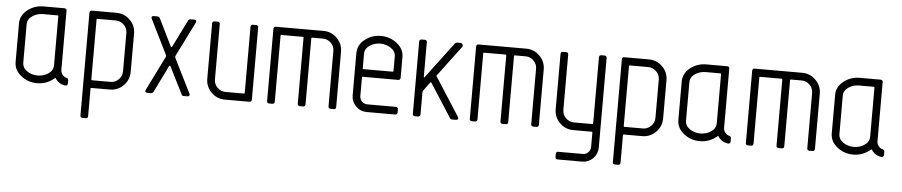

<svg xmlns="http://www.w3.org/2000/svg" viewBox="-39 -704 5322 1133"><g transform="rotate(5 2621.5 -137.5)"><path d="M45.4 -341.3Q45.4 -389.6 86.4 -422.1Q127.4 -454.6 181.6 -454.6H304.2Q318.4 -454.6 318.4 -440.9V-90.8Q318.4 -74.7 328.4 -62.3Q338.4 -49.8 353 -46.4Q363.8 -43.9 363.8 -32.7V-15.6Q363.8 2 346.7 -1Q328.1 -3.9 313 -13.9Q297.9 -23.9 290.5 -38.1Q290 -39.6 288.6 -39.6Q287.1 -39.6 285.2 -38.6Q283.2 -37.6 281.7 -36.4Q280.3 -35.2 278.3 -33.7Q276.4 -32.2 275.9 -31.7Q234.4 0 181.6 0Q127.9 0 86.7 -33Q45.4 -65.9 45.4 -114.3ZM181.6 -45.4Q216.8 -45.4 244.9 -64.5Q272.9 -83.5 272.9 -114.3V-404.8Q272.9 -409.2 268.6 -409.2H181.6Q146.5 -409.2 118.7 -390.1Q90.8 -371.1 90.8 -341.3V-114.3Q90.8 -83.5 118.4 -64.5Q146 -45.4 181.6 -45.4Z M612.8 -454.6Q660.2 -454.6 693.6 -421.4Q727.1 -388.2 727.1 -341.3V-114.3Q727.1 -66.9 693.4 -33.4Q659.7 0 612.8 0H503.9Q499.5 0 499.5 2.9V167Q499.5 180.7 485.8 180.7H467.8Q454.1 180.7 454.1 167V-440.9Q454.1 -454.6 467.8 -454.6ZM681.6 -341.3Q681.6 -369.1 661.1 -389.2Q640.6 -409.2 612.8 -409.2H503.9Q499.5 -409.2 499.5 -404.8V-49.8Q499.5 -45.4 503.9 -45.4H612.8Q641.1 -45.4 661.4 -65.7Q681.6 -85.9 681.6 -114.3Z M1070.3 0H1050.3Q1041.5 0 1038.6 -7.3L958 -168Q953.6 -174.3 949.7 -168L870.6 -7.3Q863.8 0 857.9 0H838.9Q822.8 0 822.8 -8.8Q822.8 -13.7 826.2 -20L925.3 -219.7Q928.2 -226.1 925.3 -232.4L825.2 -434.6Q821.3 -441.4 821.3 -445.3Q821.3 -454.6 837.9 -454.6H856.9Q862.8 -454.6 869.6 -447.3L949.7 -284.2Q953.6 -277.8 958 -284.2L1038.6 -447.3Q1043.5 -454.6 1051.3 -454.6H1070.3Q1086.4 -454.6 1086.4 -444.8Q1086.4 -440.9 1083 -434.6L982.4 -232.4Q979.5 -226.1 982.4 -219.7L1082 -20Q1085.4 -13.7 1085.4 -9.3Q1085.4 0 1070.3 0Z M1226.1 -114.3Q1226.1 -85.9 1246.3 -65.7Q1266.6 -45.4 1294.9 -45.4H1403.8Q1408.2 -45.4 1408.2 -49.8V-440.9Q1408.2 -454.6 1422.9 -454.6H1439.5Q1453.6 -454.6 1453.6 -440.9V-13.7Q1453.6 0 1439.5 0H1294.9Q1247.6 0 1214.1 -33.7Q1180.7 -67.4 1180.7 -114.3V-440.9Q1180.7 -454.6 1194.3 -454.6H1212.4Q1226.1 -454.6 1226.1 -440.9Z M1839.8 -454.6Q1886.2 -454.6 1919.7 -421.1Q1953.1 -387.7 1953.1 -341.3V-13.7Q1953.1 0 1939.5 0H1922.4Q1907.7 0 1907.7 -13.7V-341.3Q1907.7 -369.1 1887.7 -389.2Q1867.7 -409.2 1839.8 -409.2H1775.4Q1771.5 -409.2 1771.5 -404.8V-13.7Q1771.5 0 1757.3 0H1740.7Q1725.6 0 1725.6 -13.7V-404.8Q1725.6 -409.2 1721.7 -409.2H1593.8Q1589.4 -409.2 1589.4 -404.8V-13.7Q1589.4 0 1575.7 0H1557.6Q1543.9 0 1543.9 -13.7V-440.9Q1543.9 -454.6 1557.6 -454.6Z M2180.2 -409.2Q2145 -409.2 2117.2 -390.1Q2089.4 -371.1 2089.4 -341.3V-254.9Q2089.4 -250.5 2093.8 -250.5H2267.1Q2271.5 -250.5 2271.5 -254.9V-341.3Q2271.5 -371.1 2243.2 -390.1Q2214.8 -409.2 2180.2 -409.2ZM2180.2 -454.6Q2233.9 -454.6 2275.4 -421.9Q2316.9 -389.2 2316.9 -341.3V-218.8Q2316.9 -205.1 2302.7 -205.1H2093.8Q2089.4 -205.1 2089.4 -200.7V-90.8Q2089.4 -71.8 2102.5 -58.6Q2115.7 -45.4 2134.8 -45.4H2302.7Q2316.9 -45.4 2316.9 -31.7V-13.7Q2316.9 0 2302.7 0H2134.8Q2097.2 0 2070.6 -26.9Q2043.9 -53.7 2043.9 -90.8V-341.3Q2043.9 -389.6 2085 -422.1Q2126 -454.6 2180.2 -454.6Z M2452.6 -440.9V-239.7Q2452.6 -226.1 2460 -237.8L2618.7 -449.2Q2624 -454.6 2630.4 -454.6H2651.4Q2658.7 -454.6 2663.3 -447.3Q2668 -439.9 2663.1 -432.1L2529.8 -253.9Q2524.4 -248.5 2528.8 -244.1L2671.4 -22Q2676.8 -13.7 2676.8 -9.3Q2676.8 0 2660.2 0H2639.6Q2631.3 0 2628.4 -6.3L2500.5 -205.1Q2495.6 -210.4 2492.7 -205.1L2456.1 -155.3Q2452.6 -151.9 2452.6 -147V-13.7Q2452.6 0 2439 0H2420.9Q2407.2 0 2407.2 -13.7V-440.9Q2407.2 -454.6 2421.9 -454.6H2439Q2452.6 -454.6 2452.6 -440.9Z M3040.5 -454.6Q3086.9 -454.6 3120.4 -421.1Q3153.8 -387.7 3153.8 -341.3V-13.7Q3153.8 0 3140.1 0H3123Q3108.4 0 3108.4 -13.7V-341.3Q3108.4 -369.1 3088.4 -389.2Q3068.4 -409.2 3040.5 -409.2H2976.1Q2972.2 -409.2 2972.2 -404.8V-13.7Q2972.2 0 2958 0H2941.4Q2926.3 0 2926.3 -13.7V-404.8Q2926.3 -409.2 2922.4 -409.2H2794.4Q2790 -409.2 2790 -404.8V-13.7Q2790 0 2776.4 0H2758.3Q2744.6 0 2744.6 -13.7V-440.9Q2744.6 -454.6 2758.3 -454.6Z M3358.9 0Q3311.5 0 3278.1 -33.4Q3244.6 -66.9 3244.6 -114.3V-440.9Q3244.6 -454.6 3258.3 -454.6H3276.4Q3290 -454.6 3290 -440.9V-114.3Q3290 -85.9 3310.3 -65.7Q3330.6 -45.4 3358.9 -45.4H3467.8Q3472.2 -45.4 3472.2 -49.8V-440.9Q3472.2 -454.6 3486.8 -454.6H3503.4Q3517.6 -454.6 3517.6 -440.9V89.8Q3517.6 126 3491.2 154.3Q3462.9 180.7 3426.3 180.7H3281.7Q3268.1 180.7 3268.1 167V148.9Q3268.1 135.3 3281.7 135.3H3426.3Q3445.3 135.3 3458.7 122.1Q3472.2 108.9 3472.2 89.8V2.9Q3472.2 0 3467.8 0Z M3766.6 -454.6Q3814 -454.6 3847.4 -421.4Q3880.9 -388.2 3880.9 -341.3V-114.3Q3880.9 -66.9 3847.2 -33.4Q3813.5 0 3766.6 0H3657.7Q3653.3 0 3653.3 2.9V167Q3653.3 180.7 3639.6 180.7H3621.6Q3607.9 180.7 3607.9 167V-440.9Q3607.9 -454.6 3621.6 -454.6ZM3835.4 -341.3Q3835.4 -369.1 3814.9 -389.2Q3794.4 -409.2 3766.6 -409.2H3657.7Q3653.3 -409.2 3653.3 -404.8V-49.8Q3653.3 -45.4 3657.7 -45.4H3766.6Q3794.9 -45.4 3815.2 -65.7Q3835.4 -85.9 3835.4 -114.3Z M3971.2 -341.3Q3971.2 -389.6 4012.2 -422.1Q4053.2 -454.6 4107.4 -454.6H4230Q4244.1 -454.6 4244.1 -440.9V-90.8Q4244.1 -74.7 4254.2 -62.3Q4264.2 -49.8 4278.8 -46.4Q4289.6 -43.9 4289.6 -32.7V-15.6Q4289.6 2 4272.5 -1Q4253.9 -3.9 4238.8 -13.9Q4223.6 -23.9 4216.3 -38.1Q4215.8 -39.6 4214.4 -39.6Q4212.9 -39.6 4210.9 -38.6Q4209 -37.6 4207.5 -36.4Q4206.1 -35.2 4204.1 -33.7Q4202.1 -32.2 4201.7 -31.7Q4160.2 0 4107.4 0Q4053.7 0 4012.5 -33Q3971.2 -65.9 3971.2 -114.3ZM4107.4 -45.4Q4142.6 -45.4 4170.7 -64.5Q4198.7 -83.5 4198.7 -114.3V-404.8Q4198.7 -409.2 4194.3 -409.2H4107.4Q4072.3 -409.2 4044.4 -390.1Q4016.6 -371.1 4016.6 -341.3V-114.3Q4016.6 -83.5 4044.2 -64.5Q4071.8 -45.4 4107.4 -45.4Z M4675.8 -454.6Q4722.2 -454.6 4755.6 -421.1Q4789.1 -387.7 4789.1 -341.3V-13.7Q4789.1 0 4775.4 0H4758.3Q4743.7 0 4743.7 -13.7V-341.3Q4743.7 -369.1 4723.6 -389.2Q4703.6 -409.2 4675.8 -409.2H4611.3Q4607.4 -409.2 4607.4 -404.8V-13.7Q4607.4 0 4593.3 0H4576.7Q4561.5 0 4561.5 -13.7V-404.8Q4561.5 -409.2 4557.6 -409.2H4429.7Q4425.3 -409.2 4425.3 -404.8V-13.7Q4425.3 0 4411.6 0H4393.6Q4379.9 0 4379.9 -13.7V-440.9Q4379.9 -454.6 4393.6 -454.6Z M4879.9 -341.3Q4879.9 -389.6 4920.9 -422.1Q4961.9 -454.6 5016.1 -454.6H5138.7Q5152.8 -454.6 5152.8 -440.9V-90.8Q5152.8 -74.7 5162.8 -62.3Q5172.9 -49.8 5187.5 -46.4Q5198.2 -43.9 5198.2 -32.7V-15.6Q5198.2 2 5181.2 -1Q5162.6 -3.9 5147.5 -13.9Q5132.3 -23.9 5125 -38.1Q5124.5 -39.6 5123 -39.6Q5121.6 -39.6 5119.6 -38.6Q5117.7 -37.6 5116.2 -36.4Q5114.7 -35.2 5112.8 -33.7Q5110.8 -32.2 5110.4 -31.7Q5068.8 0 5016.1 0Q4962.4 0 4921.1 -33Q4879.9 -65.9 4879.9 -114.3ZM5016.1 -45.4Q5051.3 -45.4 5079.3 -64.5Q5107.4 -83.5 5107.4 -114.3V-404.8Q5107.4 -409.2 5103 -409.2H5016.1Q4981 -409.2 4953.1 -390.1Q4925.3 -371.1 4925.3 -341.3V-114.3Q4925.3 -83.5 4952.9 -64.5Q4980.5 -45.4 5016.1 -45.4Z"/></g></svg>

Font: GOSTRUS
Style: type A
Weight: 200
Designer: Юрий и Татьяна Кривогуз
Version: Version 01.0